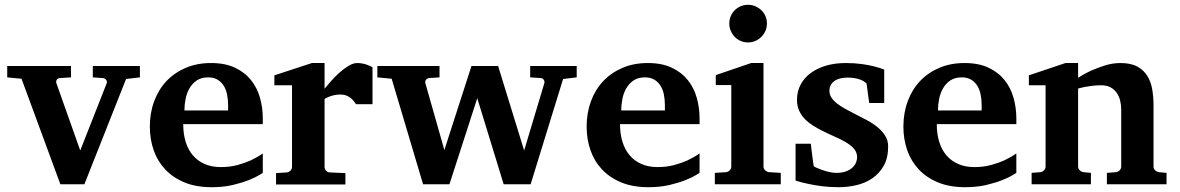

<svg xmlns="http://www.w3.org/2000/svg" viewBox="-20 -760 4868 792"><path d="M500 -434.1 328.1 0H229L68.8 -435.1L9.8 -440.9V-487.8H272.9V-440.9L227.1 -438Q217.8 -437 213.9 -430.7Q210 -424.3 212.9 -416L311 -139.2L419.9 -416Q422.9 -423.3 418 -430.2Q413.1 -437 404.8 -438L362.8 -440.9V-487.8H557.1V-440.9Z M920.9 -326.2Q920.9 -350.1 916.5 -371.1Q912.1 -392.1 902.1 -407.5Q892.1 -422.9 876.5 -431.9Q860.8 -440.9 838.9 -440.9Q811 -440.9 792.2 -428.5Q773.4 -416 762 -396.2Q750.5 -376.5 745.6 -352.1Q740.7 -327.6 740.7 -304.2H920.9ZM1064 -46.9Q1038.1 -29.8 1005.9 -17.1Q978 -5.9 939.5 3.2Q900.9 12.2 853 12.2Q789.1 12.2 741.5 -7.3Q693.8 -26.9 661.9 -60.8Q629.9 -94.7 614 -140.1Q598.1 -185.5 598.1 -237.8Q598.1 -294.4 616 -342.5Q633.8 -390.6 666.7 -425.5Q699.7 -460.4 746.3 -480.2Q793 -500 850.1 -500Q908.7 -500 949.5 -480.7Q990.2 -461.4 1015.6 -429.4Q1041 -397.5 1052.5 -356.4Q1064 -315.4 1064 -272V-248H735.8Q735.8 -207 746.1 -174.3Q756.3 -141.6 776.1 -118.7Q795.9 -95.7 824.7 -83.3Q853.5 -70.8 890.1 -70.8Q928.2 -70.8 959.7 -79.3Q991.2 -87.9 1014.6 -98.6Q1041.5 -111.3 1064 -127Z M1448.7 -330.1Q1445.3 -335 1440.2 -341.8Q1435.1 -348.6 1427.5 -355Q1419.9 -361.3 1409.2 -365.7Q1398.4 -370.1 1383.8 -370.1Q1369.6 -370.1 1357.4 -367.2Q1345.2 -364.3 1336.9 -360.8Q1326.7 -356.9 1318.8 -352.1V-71.8Q1318.8 -63 1325 -55.9Q1331.1 -48.8 1340.8 -48.8L1404.8 -45.9V1H1118.7V-45.9L1162.6 -48.8Q1171.9 -49.8 1178.2 -56.4Q1184.6 -63 1184.6 -71.8V-408.2H1111.8V-449.2L1266.6 -500H1318.8V-394Q1328.1 -405.8 1344 -423.8Q1359.9 -441.9 1378.4 -458.7Q1397 -475.6 1416.7 -487.8Q1436.5 -500 1453.6 -500Q1462.4 -500 1471.7 -498.5Q1481 -497.1 1489.5 -494.4Q1498 -491.7 1505.1 -488.5Q1512.2 -485.4 1516.6 -481.9V-330.1Z M2302.7 -434.1 2168.9 0H2057.6L1948.7 -355L1834 0H1725.1L1595.7 -435.1L1536.6 -440.9V-487.8H1793V-440.9L1750 -438Q1741.7 -437 1737.1 -430.7Q1732.4 -424.3 1734.9 -416L1813 -141.1L1924.8 -487.8H2034.7L2142.1 -139.2L2225.1 -416Q2227.5 -423.3 2223.4 -430.2Q2219.2 -437 2210.9 -438L2167 -440.9V-487.8H2358.9V-440.9Z M2722.7 -326.2Q2722.7 -350.1 2718.3 -371.1Q2713.9 -392.1 2703.9 -407.5Q2693.8 -422.9 2678.2 -431.9Q2662.6 -440.9 2640.6 -440.9Q2612.8 -440.9 2594 -428.5Q2575.2 -416 2563.7 -396.2Q2552.2 -376.5 2547.4 -352.1Q2542.5 -327.6 2542.5 -304.2H2722.7ZM2865.7 -46.9Q2839.8 -29.8 2807.6 -17.1Q2779.8 -5.9 2741.2 3.2Q2702.6 12.2 2654.8 12.2Q2590.8 12.2 2543.2 -7.3Q2495.6 -26.9 2463.6 -60.8Q2431.6 -94.7 2415.8 -140.1Q2399.9 -185.5 2399.9 -237.8Q2399.9 -294.4 2417.7 -342.5Q2435.5 -390.6 2468.5 -425.5Q2501.5 -460.4 2548.1 -480.2Q2594.7 -500 2651.9 -500Q2710.4 -500 2751.2 -480.7Q2792 -461.4 2817.4 -429.4Q2842.8 -397.5 2854.2 -356.4Q2865.7 -315.4 2865.7 -272V-248H2537.6Q2537.6 -207 2547.9 -174.3Q2558.1 -141.6 2577.9 -118.7Q2597.7 -95.7 2626.5 -83.3Q2655.3 -70.8 2691.9 -70.8Q2730 -70.8 2761.5 -79.3Q2793 -87.9 2816.4 -98.6Q2843.3 -111.3 2865.7 -127Z M2928.7 0V-46.9L2974.6 -49.8Q2983.4 -50.8 2990 -57.4Q2996.6 -64 2996.6 -73.2V-409.2H2932.6V-450.2L3078.6 -500H3129.4V-73.2Q3129.4 -64 3136.5 -57.4Q3143.6 -50.8 3152.3 -49.8L3200.7 -46.9V0ZM3143.6 -663.1Q3143.6 -647 3137.5 -632.8Q3131.3 -618.7 3120.6 -607.9Q3109.9 -597.2 3095.7 -591.1Q3081.5 -585 3065.4 -585Q3049.3 -585 3035.2 -591.1Q3021 -597.2 3010.7 -607.9Q3000.5 -618.7 2994.4 -632.8Q2988.3 -647 2988.3 -663.1Q2988.3 -679.2 2994.4 -693.4Q3000.5 -707.5 3010.7 -717.8Q3021 -728 3035.2 -734.1Q3049.3 -740.2 3065.4 -740.2Q3081.5 -740.2 3095.7 -734.1Q3109.9 -728 3120.6 -717.8Q3131.3 -707.5 3137.5 -693.4Q3143.6 -679.2 3143.6 -663.1Z M3627.4 -335H3565.4L3554.7 -415Q3544.9 -426.3 3524.4 -433.1Q3503.9 -439.9 3476.6 -439.9Q3441.4 -439.9 3421.4 -425.5Q3401.4 -411.1 3401.4 -384.8Q3401.4 -370.1 3409.7 -357.4Q3418 -344.7 3432.1 -333.5Q3446.3 -322.3 3464.4 -312.3Q3482.4 -302.2 3502.4 -292Q3527.3 -279.3 3552.7 -266.1Q3578.1 -252.9 3598.1 -236.8Q3618.2 -220.7 3630.9 -200.9Q3643.6 -181.2 3643.6 -155.8Q3643.6 -108.4 3625.5 -76.4Q3607.4 -44.4 3578.6 -24.7Q3549.8 -4.9 3513.2 3.7Q3476.6 12.2 3439.5 12.2Q3402.3 12.2 3370.4 8.1Q3338.4 3.9 3314 -1.5Q3285.6 -7.3 3261.7 -15.1V-167H3324.7Q3325.7 -156.7 3327.6 -141.1Q3329.6 -125.5 3331.5 -110.8Q3333.5 -93.8 3336.4 -75.2Q3337.4 -72.8 3347.7 -68.1Q3357.9 -63.5 3372.1 -58.6Q3386.2 -53.7 3401.9 -50.3Q3417.5 -46.9 3429.7 -46.9Q3455.1 -46.9 3471.7 -53.7Q3488.3 -60.5 3498 -70.3Q3507.8 -80.1 3511.7 -91.1Q3515.6 -102.1 3515.6 -110.8Q3515.6 -131.3 3502.7 -146.2Q3489.7 -161.1 3469.2 -173.3Q3448.7 -185.5 3423.1 -196.5Q3397.5 -207.5 3372.6 -220.2Q3351.6 -230.5 3332.5 -242.7Q3313.5 -254.9 3299.1 -270Q3284.7 -285.2 3276.1 -304.2Q3267.6 -323.2 3267.6 -348.1Q3267.6 -382.8 3282.5 -410.9Q3297.4 -439 3324.2 -458.7Q3351.1 -478.5 3387.7 -489.3Q3424.3 -500 3468.3 -500Q3505.4 -500 3534.9 -495.8Q3564.5 -491.7 3585 -486.3Q3608.9 -480.5 3627.4 -473.1Z M4029.3 -326.2Q4029.3 -350.1 4024.9 -371.1Q4020.5 -392.1 4010.5 -407.5Q4000.5 -422.9 3984.9 -431.9Q3969.2 -440.9 3947.3 -440.9Q3919.4 -440.9 3900.6 -428.5Q3881.8 -416 3870.4 -396.2Q3858.9 -376.5 3854 -352.1Q3849.1 -327.6 3849.1 -304.2H4029.3ZM4172.4 -46.9Q4146.5 -29.8 4114.3 -17.1Q4086.4 -5.9 4047.9 3.2Q4009.3 12.2 3961.4 12.2Q3897.5 12.2 3849.9 -7.3Q3802.2 -26.9 3770.3 -60.8Q3738.3 -94.7 3722.4 -140.1Q3706.5 -185.5 3706.5 -237.8Q3706.5 -294.4 3724.4 -342.5Q3742.2 -390.6 3775.1 -425.5Q3808.1 -460.4 3854.7 -480.2Q3901.4 -500 3958.5 -500Q4017.1 -500 4057.9 -480.7Q4098.6 -461.4 4124 -429.4Q4149.4 -397.5 4160.9 -356.4Q4172.4 -315.4 4172.4 -272V-248H3844.2Q3844.2 -207 3854.5 -174.3Q3864.7 -141.6 3884.5 -118.7Q3904.3 -95.7 3933.1 -83.3Q3961.9 -70.8 3998.5 -70.8Q4036.6 -70.8 4068.1 -79.3Q4099.6 -87.9 4123 -98.6Q4149.9 -111.3 4172.4 -127Z M4545.9 0V-46.9L4583 -49.8Q4592.3 -50.8 4598.6 -57.4Q4605 -64 4605 -73.2V-308.1Q4605 -327.1 4600.6 -345.2Q4596.2 -363.3 4586.4 -377.2Q4576.7 -391.1 4561 -399.7Q4545.4 -408.2 4522.9 -408.2Q4502.4 -408.2 4484.9 -406Q4467.3 -403.8 4454.6 -401.4Q4439.5 -398.4 4427.2 -395V-73.2Q4427.2 -64 4434.1 -57.4Q4440.9 -50.8 4450.2 -49.8L4480 -46.9V0H4235.4V-46.9L4271 -49.8Q4280.3 -50.8 4286.6 -57.4Q4293 -64 4293 -73.2V-408.2H4224.1V-449.2L4375 -500H4427.2V-439Q4453.1 -456.1 4482.4 -469.2Q4507.3 -480.5 4538.6 -490.2Q4569.8 -500 4602.1 -500Q4645 -500 4671.9 -485.1Q4698.7 -470.2 4713.4 -445.8Q4728 -421.4 4733.2 -390.1Q4738.3 -358.9 4738.3 -326.2V-73.2Q4738.3 -64 4745.1 -57.4Q4752 -50.8 4761.2 -49.8L4792 -46.9V0Z"/></svg>

Font: Charis SIL Eur
Style: Bold
Weight: 700
Foundry: SIL International
Version: Version 5.000